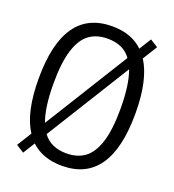

<svg xmlns="http://www.w3.org/2000/svg" viewBox="-139 -861 889 982"><g transform="rotate(20 306.0 -370.0)"><path d="M569.5 -370Q569.5 9.5 306.5 9.5Q201.5 9.5 138 -50.5L98 14L55.5 -13L104.5 -92Q43 -186 43 -370Q43 -749.5 306.5 -749.5Q412 -749.5 474.5 -689L515 -754L557.5 -727L508.5 -648Q569.5 -552.5 569.5 -370ZM151 -167.5 434 -623.5Q411 -654.5 379.2 -668.2Q347.5 -682 306.5 -682Q247.5 -682 207.2 -653Q167 -624 145 -555.8Q123 -487.5 123 -372.5Q123 -242 151 -167.5ZM489.5 -367.5Q489.5 -497.5 461.5 -572L178.5 -116Q201.5 -85.5 233.5 -71.8Q265.5 -58 306.5 -58Q365 -58 405.2 -87Q445.5 -116 467.5 -184.2Q489.5 -252.5 489.5 -367.5Z"/></g></svg>

Font: Encode Sans Condensed
Style: Regular
Weight: 400
Width: 3
Designer: Multiple Designers
Foundry: Impallari Type
Version: Version 2.000